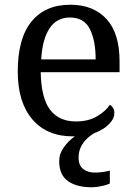

<svg xmlns="http://www.w3.org/2000/svg" viewBox="-20 -566 575 811"><path d="M367 225Q303 225 266.5 198.5Q230 172 230 115Q230 83 250 55.5Q270 28 296 10Q294 10 291.5 10Q289 10 287 10Q178 10 116.5 -62Q55 -134 55 -264Q55 -404 113 -475Q171 -546 277 -546Q374 -546 429.5 -486Q485 -426 485 -307V-261H152Q154 -152 191.5 -102.5Q229 -53 301 -53Q353 -53 389.5 -74.5Q426 -96 444 -123Q451 -120 457 -111Q463 -102 463 -89Q463 -69 449 -51.5Q435 -34 416 -22Q397 -10 381 -5Q364 4 348 19Q332 34 322 54Q312 74 312 100Q312 133 331.5 148Q351 163 381 163Q395 163 410.5 161Q426 159 444 155V209Q434 214 420 217.5Q406 221 392 223Q378 225 367 225ZM384 -315Q384 -395 359.5 -443.5Q335 -492 275 -492Q220 -492 189.5 -446.5Q159 -401 154 -315Z"/></svg>

Font: Noto Serif Sinhala
Style: Regular
Weight: 400
Designer: Jelle Bosma - Monotype Design Team
Foundry: Monotype Imaging Inc.
Version: Version 2.006